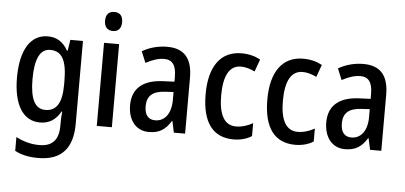

<svg xmlns="http://www.w3.org/2000/svg" viewBox="-60 -874 2621 1243"><g transform="rotate(5 1250.5 -252.5)"><path d="M220 -550C110 -550 44 -449 44 -268C44 -89 108 10 217 10C277 10 319 -17 351 -73H355C352 -48 351 -16 351 4V20C351 115 307 156 226 156C174 156 123 143 74 117V207C118 230 166 240 226 240C380 240 449 154 449 -1V-540H367L356 -469H351C319 -526 276 -550 220 -550ZM243 -464C319 -464 352 -407 352 -271V-247C352 -129 317 -74 245 -74C178 -74 145 -135 145 -266C145 -396 177 -464 243 -464Z M636 -745C601 -745 580 -725 580 -683C580 -642 602 -621 636 -621C670 -621 691 -642 691 -683C691 -724 671 -745 636 -745ZM684 -540H586V0H684Z M997 -550C936 -550 880 -534 834 -507L864 -434C906 -456 945 -470 983 -470C1036 -470 1062 -437 1062 -360V-329L990 -326C859 -321 789 -262 789 -153C789 -60 837 10 925 10C993 10 1033 -17 1068 -74H1071L1087 0H1160V-363C1160 -486 1109 -550 997 -550ZM1009 -259 1062 -262V-210C1062 -120 1020 -69 959 -69C916 -69 890 -96 890 -155C890 -220 925 -255 1009 -259Z M1475 10C1519 10 1561 -1 1593 -22V-106C1559 -87 1523 -75 1483 -75C1409 -75 1371 -140 1371 -267C1371 -397 1409 -464 1483 -464C1512 -464 1543 -455 1573 -440L1602 -520C1570 -538 1529 -550 1479 -550C1344 -550 1270 -447 1270 -267C1270 -80 1343 10 1475 10Z M1876 10C1920 10 1962 -1 1994 -22V-106C1960 -87 1924 -75 1884 -75C1810 -75 1772 -140 1772 -267C1772 -397 1810 -464 1884 -464C1913 -464 1944 -455 1974 -440L2003 -520C1971 -538 1930 -550 1880 -550C1745 -550 1671 -447 1671 -267C1671 -80 1744 10 1876 10Z M2272 -550C2211 -550 2155 -534 2109 -507L2139 -434C2181 -456 2220 -470 2258 -470C2311 -470 2337 -437 2337 -360V-329L2265 -326C2134 -321 2064 -262 2064 -153C2064 -60 2112 10 2200 10C2268 10 2308 -17 2343 -74H2346L2362 0H2435V-363C2435 -486 2384 -550 2272 -550ZM2284 -259 2337 -262V-210C2337 -120 2295 -69 2234 -69C2191 -69 2165 -96 2165 -155C2165 -220 2200 -255 2284 -259Z"/></g></svg>

Font: Noto Sans Arabic Cond Med
Style: Regular
Weight: 500
Width: 3
Designer: Monotype Design Team, Nadine Chahine, Nizar Qandah and Khaled Hosny
Foundry: Monotype Imaging Inc.
Version: Version 2.012